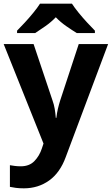

<svg xmlns="http://www.w3.org/2000/svg" viewBox="-20 -786 609 1046"><path d="M0 -546H163L266 -239Q274 -217 278 -193.5Q282 -170 284 -144H287Q290 -170 295.5 -193.5Q301 -217 308 -239L409 -546H569L338 70Q307 155 247.5 197.5Q188 240 110 240Q85 240 66.5 237.5Q48 235 34 232V114Q45 116 60.5 118Q76 120 93 120Q140 120 167.5 91.5Q195 63 208 23L217 -4ZM372 -766Q386 -744 408.5 -716.5Q431 -689 455 -663Q479 -637 497 -619V-606H398Q372 -622 341 -643.5Q310 -665 284 -692Q258 -665 228 -644Q198 -623 172 -606H73V-619Q92 -638 115.5 -663.5Q139 -689 161.5 -716.5Q184 -744 198 -766Z"/></svg>

Font: Noto Sans Lisu
Style: Regular
Weight: 400
Designer: Monotype Design Team. David Williams.
Foundry: Monotype Imaging Inc.
Version: Version 2.102